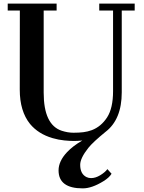

<svg xmlns="http://www.w3.org/2000/svg" viewBox="-20 -767 791 1058"><path d="M433.6 7.3Q406.7 9.8 386.5 9.8Q366.2 9.8 334.7 6.8Q303.2 3.9 269.5 -5.9Q191.4 -28.8 145.5 -84Q88.9 -154.3 88.9 -272.9L89.4 -709H22.5V-747.1H292V-709H220.7V-256.3Q220.7 -79.1 320.3 -46.4Q353.5 -35.6 385 -35.6Q416.5 -35.6 439.7 -38.6Q462.9 -41.5 485.8 -49.8Q537.1 -69.3 570.1 -120.1Q603 -170.9 603 -265.1V-709H526.9V-747.1H722.2V-709H650.9V-258.3Q650.9 -108.4 561 -40Q492.7 15.6 466.8 47.9Q421.9 104.5 421.9 141.1Q421.9 191.9 457 209Q468.3 214.4 481.9 214.4Q506.3 214.4 532.2 198.7Q558.1 183.1 571.8 165L594.7 190.4Q582 211.9 549.3 231.9Q485.8 271 436 271Q302.7 271 302.7 171.9Q302.7 121.1 349.6 71.3Q381.8 37.1 433.6 7.3Z"/></svg>

Font: Cantata One
Style: Regular
Weight: 400
Designer: Joana Maria Correia da Silva
Foundry: Joana Maria Correia da Silva
Version: Version 1.002